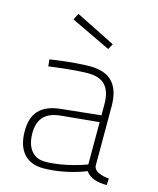

<svg xmlns="http://www.w3.org/2000/svg" viewBox="-112 -811 741 899"><g transform="rotate(15 259.0 -361.5)"><path d="M418 -353C418 -456 373 -509 272 -509C192 -509 80 -491 80 -491L83 -458C83 -458 199 -475 272 -475C345 -475 383 -440 383 -353V-301L193 -281C94 -271 55 -222 55 -137C55 -40 104 9 182 9C295 9 388 -32 388 -32C410 -1 448 8 491 8L493 -24C459 -27 421 -37 418 -66ZM383 -268V-63C383 -63 282 -23 183 -23C127 -23 92 -64 92 -137C92 -199 119 -242 197 -250ZM156 -732 140 -701 333 -609 348 -636Z"/></g></svg>

Font: TitilliumText22L
Style: 1 wt
Weight: 100
Designer: Campivisivi
Foundry: Campivisivi
Version: 1.000